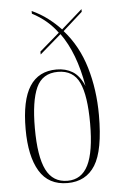

<svg xmlns="http://www.w3.org/2000/svg" viewBox="-54 -800 530 848"><g transform="rotate(-5 210.5 -375.5)"><path d="M211 10Q127 10 87 -56.5Q47 -123 47 -243Q47 -371 86.5 -432.5Q126 -494 206 -494Q246 -494 276.5 -475.5Q307 -457 327 -410Q302 -558 237 -648L142 -566V-579L230 -655Q188 -713 119 -749V-761Q158 -743 189.5 -719Q221 -695 246 -668L339 -750V-738L252 -660Q316 -588 345.5 -489Q375 -390 375 -277Q375 -121 334 -55.5Q293 10 211 10ZM212 0Q274 0 303.5 -59Q333 -118 333 -244Q333 -367 306 -425Q279 -483 211 -483Q142 -483 115 -423.5Q88 -364 88 -244Q88 -118 117.5 -59Q147 0 212 0Z"/></g></svg>

Font: Noto Serif Display ExtraCondensed ExtraLight
Style: Regular
Weight: 200
Width: 2
Designer: Monotype Design Team
Foundry: Monotype Imaging Inc.
Version: Version 2.009